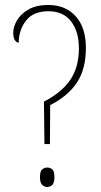

<svg xmlns="http://www.w3.org/2000/svg" viewBox="-20 -744 403 769"><path d="M174 -724Q242 -724 283 -679Q324 -634 324 -552Q324 -467 288 -413Q252 -359 181 -323L180 -167H158L156 -337Q228 -374 262 -425Q296 -476 296 -550Q296 -618 264.5 -658.5Q233 -699 174 -699Q113 -699 84 -661Q55 -623 55 -573Q47 -573 40 -582.5Q33 -592 33 -613Q33 -636 47.5 -661.5Q62 -687 93 -705.5Q124 -724 174 -724ZM169 5Q158 5 149 -3.5Q140 -12 140 -35Q140 -58 149 -65.5Q158 -73 169 -73Q181 -73 189.5 -65.5Q198 -58 198 -35Q198 -12 189.5 -3.5Q181 5 169 5Z"/></svg>

Font: Noto Serif Sinhala Condensed Thin
Style: Regular
Weight: 100
Width: 3
Designer: Jelle Bosma - Monotype Design Team
Foundry: Monotype Imaging Inc.
Version: Version 2.007; ttfautohint (v1.8.4.7-5d5b)